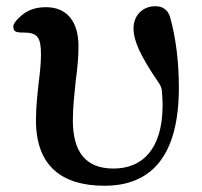

<svg xmlns="http://www.w3.org/2000/svg" viewBox="-20 -571 646 614"><path d="M314 23C464 23 552 -72 552 -291C552 -374 542 -452 524 -516C520 -527 517 -535 507 -542C498 -549 489 -551 475 -551C440 -551 407 -525 407 -480C407 -442 427 -395 487 -307C494 -297 498 -288 498 -276C499 -262 500 -248 500 -235C500 -95 436 -32 343 -32C251 -32 213 -89 213 -186C213 -230 218 -271 222 -311C227 -349 231 -385 231 -423C231 -501 195 -548 127 -548C86 -548 58 -535 31 -504C22 -493 21 -485 24 -477C27 -469 36 -467 50 -467H54C100 -467 111 -452 111 -397C111 -370 108 -341 104 -309C100 -272 95 -231 95 -186C95 -41 177 23 314 23Z"/></svg>

Font: 寒蝉锦书宋Pro Soft
Style: Regular
Weight: 700
Designer: 寒蝉锦书宋{Warren} 思源宋体{Ryoko NISHIZUKA 西塚涼子 (kana & ideographs); Frank Grießhammer (Latin, Greek & Cyrillic); Wenlong ZHANG 
Foundry: Adobe & ChillType
Version: Version 2.000;Glyphs 3.1.1 (3135)